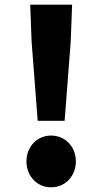

<svg xmlns="http://www.w3.org/2000/svg" viewBox="-20 -786 437 820"><path d="M141 -270H256L282 -608L288 -766H109L115 -608ZM198 14C260 14 304 -35 304 -97C304 -158 260 -207 198 -207C137 -207 93 -158 93 -97C93 -35 137 14 198 14Z"/></svg>

Font: Noto Sans T Chinese Black
Style: Bold
Weight: 900
Designer: Ryoko NISHIZUKA (kana & ideographs); Paul D. Hunt (Latin, Greek & Cyrillic); Wenlong ZHANG (bopomofo); Sandoll Communica
Foundry: Adobe Systems Incorporated
Version: Version 1.000;PS 1;hotconv 1.0.78;makeotf.lib2.5.61930